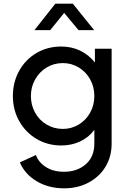

<svg xmlns="http://www.w3.org/2000/svg" viewBox="-20 -804 699 1044"><path d="M88 79 175 39Q190 79 230 104.5Q270 130 328 130Q399 130 446 89.5Q493 49 493 -23V-98Q463 -57 416 -35Q369 -13 314 -13Q239 -13 179 -48.5Q119 -84 84.5 -145.5Q50 -207 50 -282Q50 -357 84 -418.5Q118 -480 178 -515.5Q238 -551 313 -551Q369 -551 416 -528.5Q463 -506 496 -464V-539H587V-23Q587 47 554 102Q521 157 462 188.5Q403 220 329 220Q244 220 179.5 181.5Q115 143 88 79ZM322 -103Q369 -103 408.5 -127Q448 -151 470.5 -192Q493 -233 493 -282Q493 -331 470.5 -372Q448 -413 408.5 -437Q369 -461 322 -461Q273 -461 233.5 -437Q194 -413 171 -372Q148 -331 148 -282Q148 -233 170.5 -192Q193 -151 233 -127Q273 -103 322 -103ZM281 -784H376L492 -640H407L329 -734L253 -640H167Z"/></svg>

Font: Eudoxus Sans Medium
Style: Regular
Weight: 500
Designer: Stijn de Vries
Foundry: tokotype
Version: Version 2.005